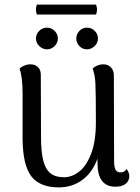

<svg xmlns="http://www.w3.org/2000/svg" viewBox="-20 -800 606 833"><path d="M541 -36Q541 -15 525 -2.5Q509 10 481 10Q403 10 403 -92V-112Q382 -53 338 -20Q294 13 235 13Q153 13 116 -35Q79 -83 78 -197V-395Q78 -464 65 -503Q87 -521 112 -521Q132 -521 144.5 -509Q157 -497 157 -476L158 -207Q158 -142 167.5 -104Q177 -66 198.5 -48.5Q220 -31 258 -31Q292 -31 323.5 -55.5Q355 -80 375.5 -133.5Q396 -187 396 -269Q396 -398 394 -437Q392 -476 382 -503Q403 -521 428 -521Q448 -521 461 -508Q474 -495 474 -473L475 -103Q475 -75 481.5 -63.5Q488 -52 503 -52Q521 -52 529 -67Q541 -51 541 -36ZM136 -633Q136 -652 150 -666Q164 -680 184 -680Q203 -680 217 -666Q231 -652 231 -633Q231 -614 217 -600Q203 -586 184 -586Q165 -586 150.5 -600Q136 -614 136 -633ZM311 -633Q311 -652 324.5 -666Q338 -680 357 -680Q377 -680 391 -666Q405 -652 405 -633Q405 -614 390.5 -600Q376 -586 357 -586Q338 -586 324.5 -600Q311 -614 311 -633ZM397 -780Q401 -766 401 -759Q401 -751 397 -737H140Q136 -746 136 -759Q136 -771 140 -780Z"/></svg>

Font: Arima Madurai
Style: Regular
Weight: 400
Designer: Joana Correia and Natanael Gama
Foundry: NDISCOVER
Version: Version 1.019